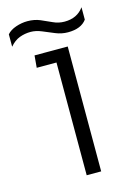

<svg xmlns="http://www.w3.org/2000/svg" viewBox="-100 -653 478 704"><g transform="rotate(-15 139.5 -301.0)"><path d="M210 -524Q186 -524 163 -533.5Q140 -543 118.5 -552Q97 -561 77 -561Q55 -561 35 -553.5Q15 -546 -2 -526V-573Q10 -587 32 -594.5Q54 -602 76 -602Q102 -602 123.5 -593Q145 -584 165 -574.5Q185 -565 208 -565Q256 -565 281 -600V-553Q260 -524 210 -524ZM140 0V-428H65L69 -474H195V0Z"/></g></svg>

Font: Kanit ExtraLight
Style: Regular
Weight: 275
Designer: Katatrad Team
Foundry: CadsonDemak
Version: Version 2.000; ttfautohint (v1.8.3)